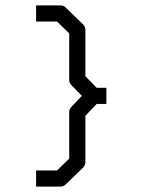

<svg xmlns="http://www.w3.org/2000/svg" viewBox="-20 -693 580 713"><path d="M114 -673H204Q218 -673 225 -664L288 -603Q297 -594 297 -582V-410L339 -367H375V-307H339L297 -263V-92Q297 -79 288 -70L225 -9Q216 0 204 0H114V-60H192L237 -104V-275Q237 -288 245 -296L284 -337L245 -377Q237 -385 237 -398V-569L192 -613H114Z"/></svg>

Font: 3270 Nerd Font Mono
Style: Regular
Weight: 400
Monospace: yes
Version: Version 3.0.1;Nerd Fonts 3.0.0